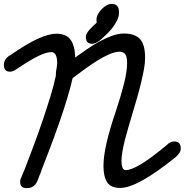

<svg xmlns="http://www.w3.org/2000/svg" viewBox="-45 -926 953 991"><path d="M467 -715Q447 -700 431 -700Q398 -700 398 -735Q398 -744 403.5 -754Q409 -764 417.5 -773.5Q426 -783 435 -791.5Q444 -800 451 -806Q453 -808 453 -808Q453 -808 454 -809Q453 -814 453 -824Q453 -839 461 -853.5Q469 -868 481 -880Q493 -892 506 -899Q519 -906 529 -906Q544 -906 552 -901.5Q560 -897 564 -889.5Q568 -882 568.5 -873Q569 -864 569 -856Q569 -843 563 -829Q557 -815 548.5 -801.5Q540 -788 531 -777Q522 -766 516 -760Q496 -740 469 -716ZM817 -179Q826 -188 836 -192Q846 -196 854 -196Q888 -196 888 -159Q888 -148 881 -137Q874 -126 863 -116Q761 -34 690.5 5Q620 44 576 44Q526 44 507.5 14Q489 -16 489 -70Q489 -120 506 -192.5Q523 -265 552 -349Q577 -424 594 -490Q611 -556 611 -601Q611 -633 601.5 -646Q592 -659 572 -659Q549 -659 519 -646Q489 -633 458 -613.5Q427 -594 397 -572.5Q367 -551 345 -534Q337 -529 330 -523Q319 -475 301.5 -417Q284 -359 262 -296Q240 -233 216 -169Q192 -105 169 -47Q167 -40 164 -32Q161 -24 161 -26Q155 -9 149.5 4.5Q144 18 136.5 27Q129 36 118.5 40.5Q108 45 92 45Q59 45 59 13Q59 7 59.5 3.5Q60 0 62 -4L83 -54Q106 -113 130 -177.5Q154 -242 175.5 -305.5Q197 -369 215 -427.5Q233 -486 243 -534Q243 -546 244 -555.5Q245 -565 247 -574Q250 -590 250 -600Q250 -657 220 -657Q194 -657 151 -636Q108 -615 39 -568L40 -569Q22 -556 7 -556Q-25 -556 -25 -591Q-25 -620 5 -640V-639Q91 -699 149 -725.5Q207 -752 246 -752Q297 -752 319.5 -720.5Q342 -689 343 -629Q371 -649 402.5 -671Q434 -693 467 -711Q500 -729 532.5 -741Q565 -753 595 -753Q650 -753 677 -725Q704 -697 704 -626Q704 -601 698 -568.5Q692 -536 683 -498.5Q674 -461 662.5 -421Q651 -381 639 -341Q628 -304 617.5 -268.5Q607 -233 599 -201Q591 -169 586.5 -142Q582 -115 582 -97Q582 -74 587 -61Q592 -48 604 -48Q632 -48 683.5 -79Q735 -110 819 -180Z"/></svg>

Font: Discipuli Britannica Bold
Style: Regular
Weight: 700
Designer: Peter Wiegel
Foundry: Peter Wiegel
Version: Version 0.001 2009